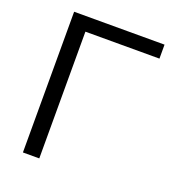

<svg xmlns="http://www.w3.org/2000/svg" viewBox="-129 -804 815 904"><g transform="rotate(20 278.0 -352.5)"><path d="M88 0V-705H541V-635H170V0Z"/></g></svg>

Font: Winston
Style: Regular
Weight: 400
Designer: Original fonts by Vernon Adams / Changes by Cristiano Sobral
Foundry: Original fonts by Vernon Adams / Changes by Cristiano Sobral
Version: Version 2.503;July 17, 2020;FontCreator 13.0.0.2655 64-bit